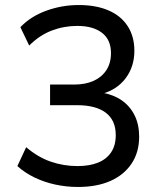

<svg xmlns="http://www.w3.org/2000/svg" viewBox="-20 -734 640 763"><path d="M290 9Q244 9 200 -0.5Q156 -10 117.5 -28.5Q79 -47 49 -74L84 -149Q131 -109 182 -91.5Q233 -74 288 -74Q335 -74 369 -87.5Q403 -101 421.5 -128.5Q440 -156 440 -197Q440 -256 400.5 -286Q361 -316 286 -316H179V-398H275Q319 -398 351.5 -412.5Q384 -427 402.5 -455Q421 -483 421 -523Q421 -576 385.5 -603.5Q350 -631 287 -631Q234 -631 185.5 -612.5Q137 -594 96 -553L61 -626Q102 -669 164 -691.5Q226 -714 293 -714Q362 -714 411.5 -692.5Q461 -671 487.5 -630Q514 -589 514 -532Q514 -470 480 -424Q446 -378 385 -361V-366Q431 -358 464 -335Q497 -312 515 -275.5Q533 -239 533 -191Q533 -129 503 -84Q473 -39 419 -15Q365 9 290 9Z"/></svg>

Font: Nunito Sans 10pt Medium
Style: Regular
Weight: 500
Designer: Vernon Adams
Foundry: Vernon Adams
Version: Version 3.101;gftools[0.9.27]